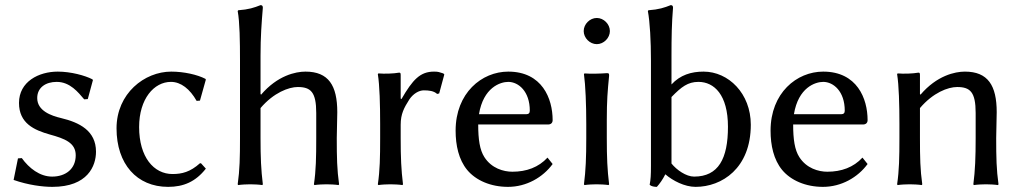

<svg xmlns="http://www.w3.org/2000/svg" viewBox="-20 -718 3980 748"><path d="M50 -101 33 -17C90 3 146 10 184 10C322 10 354 -72 354 -127C354 -209 289 -241 218 -258C180 -267 125 -286 125 -336C125 -377 158 -399 201 -399C253 -399 285 -358 308 -331L322 -332L342 -406L340 -409C311 -424 256 -439 205 -439C131 -439 54 -400 54 -317C54 -237 114 -211 174 -194C232 -178 275 -162 275 -113C275 -60 236 -30 183 -30C135 -30 93 -63 65 -102Z M646 -399C685 -399 720 -371 746 -325L759 -326L782 -408L780 -411C749 -427 697 -439 647 -439C543 -439 434 -354 434 -218C434 -79 513 10 635 10C695 10 742 -10 782 -61L763 -82H759C721 -48 689 -40 652 -40C579 -40 522 -106 522 -223C522 -333 580 -399 646 -399Z M995 -352V-501C995 -575 999 -627 1004 -688C1004 -695 1001 -698 995 -698C970 -688 949 -681 908 -678L906 -675C914 -632 915 -557 915 -481V-180C915 -106 914 -56 906 0L908 3C920 1 943 0 955 0C967 0 990 1 1002 3L1004 0C997 -57 995 -104 995 -180V-297C1046 -357 1105 -379 1140 -379C1191 -379 1212 -359 1212 -278V-180C1212 -105 1211 -54 1203 0L1205 3C1217 1 1240 0 1252 0C1264 0 1287 1 1299 3L1301 0C1293 -57 1292 -104 1292 -180C1292 -212 1294 -249 1294 -281C1294 -385 1260 -439 1170 -439C1132 -439 1061 -424 997 -349Z M1541 -334V-425C1541 -433 1540 -435 1535 -435C1513 -431 1477 -430 1454 -432L1452 -429C1459 -386 1461 -310 1461 -235V-180C1461 -105 1460 -54 1452 0L1454 3C1466 1 1489 0 1501 0C1513 0 1536 1 1548 3L1550 0C1543 -57 1541 -104 1541 -180V-232C1541 -274 1554 -298 1575 -331C1590 -353 1612 -366 1631 -366C1651 -366 1670 -364 1683 -352L1691 -354L1711 -428L1707 -432C1690 -437 1689 -439 1671 -439C1617 -439 1588 -408 1544 -332Z M2113 -104C2078 -66 2031 -49 1976 -49C1942 -49 1895 -62 1867 -106C1849 -134 1843 -175 1843 -233H2115C2126 -233 2133 -239 2133 -250C2133 -334 2092 -439 1960 -439C1857 -439 1755 -356 1755 -209C1755 -152 1767 -96 1800 -56C1834 -15 1892 10 1959 10C2031 10 2095 -27 2133 -79ZM1846 -273C1863 -377 1929 -399 1960 -399C2000 -399 2044 -362 2044 -287C2044 -278 2040 -273 2030 -273Z M2264 -235V-180C2264 -105 2262 -54 2255 0L2257 3C2269 1 2292 0 2304 0C2316 0 2339 1 2351 3L2353 0C2346 -57 2344 -104 2344 -180V-251C2344 -326 2347 -362 2353 -423C2353 -432 2352 -433 2344 -433C2321 -431 2278 -430 2257 -432L2255 -429C2261 -386 2264 -310 2264 -235ZM2254 -597C2254 -570 2278 -546 2305 -546C2332 -546 2356 -570 2356 -597C2356 -624 2332 -648 2305 -648C2278 -648 2254 -624 2254 -597Z M2596 -500C2596 -574 2597 -627 2602 -688C2602 -695 2599 -698 2593 -698C2568 -688 2547 -681 2506 -678L2504 -675C2512 -632 2516 -558 2516 -482V-73C2516 -34 2515 -20 2511 2C2517 8 2529 10 2539 10C2550 -2 2562 -19 2572 -39C2601 -14 2647 10 2690 10C2792 10 2905 -62 2905 -232C2905 -354 2818 -439 2721 -439C2673 -439 2630 -426 2596 -389ZM2596 -81V-340C2635 -380 2660 -399 2701 -399C2762 -399 2816 -349 2816 -224C2816 -100 2779 -30 2684 -30C2653 -30 2616 -56 2596 -81Z M3340 -104C3305 -66 3258 -49 3203 -49C3169 -49 3122 -62 3094 -106C3076 -134 3070 -175 3070 -233H3342C3353 -233 3360 -239 3360 -250C3360 -334 3319 -439 3187 -439C3084 -439 2982 -356 2982 -209C2982 -152 2994 -96 3027 -56C3061 -15 3119 10 3186 10C3258 10 3322 -27 3360 -79ZM3073 -273C3090 -377 3156 -399 3187 -399C3227 -399 3271 -362 3271 -287C3271 -278 3267 -273 3257 -273Z M3861 -180C3861 -212 3863 -249 3863 -281C3863 -385 3829 -439 3739 -439C3701 -439 3630 -424 3566 -349L3564 -352V-425C3564 -433 3563 -435 3558 -435C3536 -431 3500 -430 3477 -432L3475 -429C3482 -386 3484 -310 3484 -235V-180C3484 -105 3483 -54 3475 0L3477 3C3489 1 3512 0 3524 0C3536 0 3559 1 3571 3L3573 0C3565 -57 3564 -104 3564 -180V-297C3615 -357 3673 -379 3709 -379C3760 -379 3781 -359 3781 -278V-180C3781 -105 3779 -54 3772 0L3774 3C3786 1 3809 0 3821 0C3833 0 3856 1 3868 3L3870 0C3862 -57 3861 -104 3861 -180Z"/></svg>

Font: Libertinus Sans
Style: Regular
Weight: 400
Designer: Philipp H. Poll, Khaled Hosny
Foundry: Caleb Maclennan
Version: Version 7.050;RELEASE